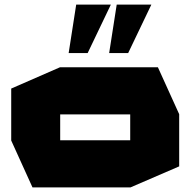

<svg xmlns="http://www.w3.org/2000/svg" viewBox="-20 -819 832 839"><path d="M122 0 29 -205V-432L242 -525H670L763 -320V-92L550 0ZM243 -319V-206H549V-319ZM280 -587 313 -799H464V-798L363 -587ZM457 -587 490 -799H641V-798L540 -587Z"/></svg>

Font: Foldit Thin ExtraBold
Style: Regular
Weight: 800
Version: Version 1.003